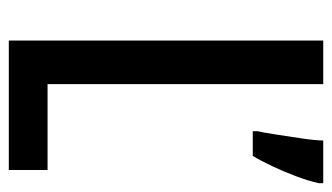

<svg xmlns="http://www.w3.org/2000/svg" viewBox="-179 -575 754 436"><g transform="rotate(90 198.0 -357.0)"><path d="M72 0V-714H171V-88H366V0ZM396 -704Q391 -681 380.5 -653Q370 -625 357.5 -598.5Q345 -572 334 -554H278V-565Q281 -578 285.5 -607Q290 -636 294.5 -666.5Q299 -697 299 -714H396Z"/></g></svg>

Font: Noto Sans Tamil ExtraCondensed Medium
Style: Regular
Weight: 500
Width: 2
Designer: Jelle Bosma - Monotype Design Team
Foundry: Monotype Imaging Inc.
Version: Version 2.004; ttfautohint (v1.8.4.7-5d5b)